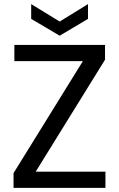

<svg xmlns="http://www.w3.org/2000/svg" viewBox="-20 -916 581 936"><path d="M492 -697H50V-618H384L46 -72V0H494V-79H154L492 -625ZM271 -811 132 -896V-824L271 -742L409 -824V-896Z"/></svg>

Font: Matrixport Regular
Style: Regular
Weight: 400
Designer: Ninad Kale (Devanagari), Jonny Pinhorn (Latin)
Foundry: Indian Type Foundry
Version: Version 3.200;PS 1.000;hotconv 16.6.54;makeotf.lib2.5.65590